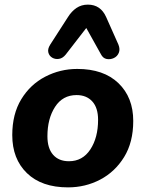

<svg xmlns="http://www.w3.org/2000/svg" viewBox="-20 -799 629 830"><path d="M274 11Q160 11 96.5 -50.5Q33 -112 33 -215Q33 -306 72 -370Q111 -434 175.5 -467.5Q240 -501 314 -501Q428 -501 492 -439.5Q556 -378 556 -276Q556 -184 516.5 -120Q477 -56 413 -22.5Q349 11 274 11ZM278 -102Q337 -102 370.5 -153Q404 -204 404 -281Q404 -333 379 -360.5Q354 -388 311 -388Q251 -388 218 -337Q185 -286 185 -210Q185 -158 209.5 -130Q234 -102 278 -102ZM492 -606Q500 -586 493.5 -570.5Q487 -555 472 -548Q457 -541 441 -544Q425 -547 416 -565L353 -678L264 -563Q251 -547 235 -544.5Q219 -542 206 -549.5Q193 -557 189 -572Q185 -587 197 -606L273 -724Q289 -750 310.5 -764.5Q332 -779 360 -779Q415 -779 439 -725Z"/></svg>

Font: Nunito ExtraBold
Style: Italic
Weight: 800
Italic angle: -9°
Designer: Vernon Adams
Foundry: Vernon Adams
Version: Version 3.601; ttfautohint (v1.8.2.53-6de2)